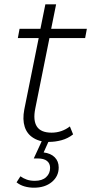

<svg xmlns="http://www.w3.org/2000/svg" viewBox="-20 -656 439 893"><path d="M208 4Q207 4 205 4L183 53Q216 57 234.5 75.5Q253 94 253 123Q253 164 221 190.5Q189 217 138 217Q115 217 94 211Q73 205 57 192L75 164Q89 174 105 179.5Q121 185 142 185Q176 185 194.5 168Q213 151 213 125Q213 104 198.5 92.5Q184 81 156 81H137L174 1Q152 -4 136 -14Q106 -32 95 -66Q84 -100 93 -147L160 -479H63L71 -522H168L191 -636H241L218 -522H384L376 -479H210L144 -151Q133 -96 151.5 -67.5Q170 -39 220 -39Q244 -39 265.5 -46.5Q287 -54 305 -68L320 -31Q296 -12 266.5 -4Q237 4 208 4Z"/></svg>

Font: Montserrat Thin Light
Style: Italic
Weight: 300
Italic angle: -11.3°
Version: Version 9.000